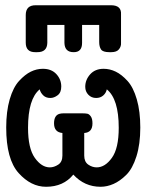

<svg xmlns="http://www.w3.org/2000/svg" viewBox="-20 -715 565 739"><path d="M3.9 -224.1Q3.9 -286.1 17.3 -332.5Q30.8 -378.9 53.5 -403.6Q76.2 -428.2 98.6 -439.2Q121.1 -450.2 145 -450.2Q178.2 -450.2 197 -429.7Q215.8 -409.2 215.8 -381.8Q215.8 -358.9 201.9 -348.4Q188 -337.9 173.8 -337.9Q156.7 -337.9 146.5 -347.9Q136.2 -357.9 132.8 -371.1Q87.9 -334 87.9 -223.1Q87.9 -144 114 -107.4Q140.1 -70.8 171.9 -70.8Q188 -70.8 204.1 -81.3Q220.2 -91.8 220.2 -116.2V-203.1Q188 -206.1 188 -240.2Q188 -271 209 -276.9Q215.8 -278.8 225.1 -278.8H295.9Q309.1 -278.8 316.2 -277.3Q323.2 -275.9 329.6 -266.8Q335.9 -257.8 335.9 -240.2Q335.9 -205.1 304.2 -203.1V-116.2Q304.2 -92.3 319.6 -81.5Q335 -70.8 352.1 -70.8Q384.3 -70.8 410.6 -107.4Q437 -144 437 -223.1Q437 -334 391.1 -371.1Q388.2 -356.9 377.2 -347.4Q366.2 -337.9 350.1 -337.9Q332 -337.9 320.1 -350.3Q308.1 -362.8 308.1 -380.9Q308.1 -407.7 327.1 -429Q346.2 -450.2 378.9 -450.2Q402.8 -450.2 425.5 -439.2Q448.2 -428.2 470.7 -403.6Q493.2 -378.9 506.6 -332.5Q520 -286.1 520 -224.1Q520 -160.2 505.1 -113Q490.2 -65.9 466.1 -42Q441.9 -18.1 417 -7.1Q392.1 3.9 367.2 3.9Q305.2 3.9 262.2 -43Q224.1 3.9 157.2 3.9Q99.1 3.9 51.5 -49.1Q3.9 -102.1 3.9 -224.1ZM79.1 -550.8V-657.2Q79.1 -695.3 118.2 -694.8H407.2Q448.2 -694.8 445.8 -659.2V-549.8Q446.8 -536.6 438 -525.4Q429.2 -514.2 408.2 -514.2H400.9Q376 -514.2 368.9 -524.7Q361.8 -535.2 361.8 -553.2V-619.1H295.9V-549.8Q295.9 -513.7 263.2 -514.2Q229 -514.2 228 -549.8V-619.1H162.1V-549.8Q161.1 -513.7 123 -514.2H116.2Q79.1 -513.7 79.1 -550.8Z"/></svg>

Font: CMU Typewriter Text
Style: Bold
Weight: 700
Version: Version 0.7.0